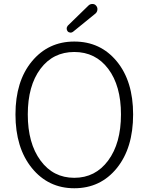

<svg xmlns="http://www.w3.org/2000/svg" viewBox="-20 -956 766 988"><path d="M362.3 12.7Q228.5 12.7 144 -91.3Q59.6 -195.3 59.6 -367.2Q59.6 -538.1 144 -640.1Q228.5 -742.2 362.3 -742.2Q497.1 -742.2 581.1 -640.1Q665 -538.1 665 -367.2Q665 -194.3 581.1 -90.8Q497.1 12.7 362.3 12.7ZM362.3 -41Q470.7 -41 536.6 -129.9Q602.5 -218.8 602.5 -367.2Q602.5 -514.6 537.1 -601.6Q471.7 -688.5 362.3 -688.5Q252.9 -688.5 188 -601.6Q123 -514.6 123 -367.2Q123 -218.8 188.5 -129.9Q253.9 -41 362.3 -41ZM356.4 -793Q350.6 -788.1 343.8 -788.1Q342.8 -788.1 341.8 -788.1Q333 -789.1 328.1 -794.9Q323.2 -800.8 323.2 -808.6Q323.2 -817.4 329.1 -824.2L436.5 -928.7Q444.3 -935.5 455.1 -935.5Q456.1 -935.5 456.1 -935.5Q467.8 -935.5 474.6 -926.8Q481.4 -918.9 481.4 -909.2Q481.4 -895.5 471.7 -886.7Z"/></svg>

Font: Gen Jyuu Gothic Light
Style: Regular
Weight: 200
Designer: [Source Han Sans]
Ryoko NISHIZUKA  (kana & ideographs); Paul D. Hunt (Latin, Greek & Cyrillic); Wenlong ZHANG  (bopomofo
Version: Version 1.002.20150607